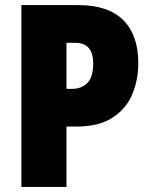

<svg xmlns="http://www.w3.org/2000/svg" viewBox="-20 -734 594 754"><path d="M287 -714Q405 -714 464 -655Q523 -596 523 -487Q523 -417 498 -360.5Q473 -304 419.5 -270.5Q366 -237 281 -237H241V0H64V-714ZM275 -566H241V-385H263Q299 -385 322.5 -407.5Q346 -430 346 -485Q346 -566 275 -566Z"/></svg>

Font: Noto Sans Gujarati UI Condensed Black
Style: Regular
Weight: 900
Width: 3
Designer: Jelle Bosma - Monotype Design Team, Universal Thirst
Foundry: Monotype Imaging Inc.
Version: Version 2.106; ttfautohint (v1.8.4.7-5d5b)